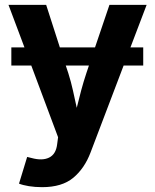

<svg xmlns="http://www.w3.org/2000/svg" viewBox="-20 -566 642 794"><path d="M572.3 -370.1V-294.9H491.2L354.5 64.5Q329.6 130.4 283 169.2Q236.3 208 154.3 208Q125 208 99.6 203.9Q74.2 199.7 58.6 193.4L92.3 83L110.4 87.4Q154.8 99.6 183.1 85.7Q211.4 71.8 216.3 30.8L220.2 1.5L109.4 -294.9H26.9V-370.1H81.1L15.1 -545.9H170.9L227.5 -370.1H373L432.6 -545.9H586.4L519.5 -370.1ZM347.7 -294.9H252L262.7 -262.7Q273.9 -227.1 281.7 -191.7Q289.6 -156.2 297.4 -120.1Q306.2 -156.7 315.7 -192.1Q325.2 -227.5 336.9 -262.7Z"/></svg>

Font: Inter
Style: Bold
Weight: 700
Designer: Rasmus Andersson
Foundry: rsms
Version: Version 4.001;git-9221beed3